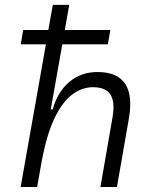

<svg xmlns="http://www.w3.org/2000/svg" viewBox="-20 -752 626 772"><path d="M383.8 0 432.1 -278.3Q443.4 -340.3 424.6 -370.8Q405.8 -401.4 353.5 -401.4Q311.5 -401.4 272.2 -373.3Q232.9 -345.2 200.7 -279.8Q168.5 -214.4 147.5 -102.5V-103L129.4 0H63L164.6 -573.7H63.5L73.2 -631.3H174.3L192.4 -732.4H258.3L240.7 -631.3H423.8L413.6 -573.7H230.5L184.1 -312H191.9Q211.9 -383.8 259.3 -423.1Q306.6 -462.4 371.6 -462.4Q531.2 -462.4 498 -274.4L450.2 0Z"/></svg>

Font: Cascadia Code PL Light
Style: Italic
Weight: 300
Italic angle: -10°
Monospace: yes
Designer: Aaron Bell
Foundry: Saja Typeworks
Version: Version 2404.023; ttfautohint (v1.8.4)